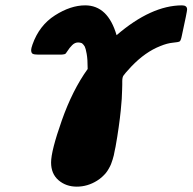

<svg xmlns="http://www.w3.org/2000/svg" viewBox="-20 -489 712 710"><path d="M95.2 -304.2Q95.2 -310.1 100.1 -324.2Q125 -395 183.1 -432.1Q241.2 -469.2 294.9 -469.2Q378.9 -469.2 411.1 -358.9Q539.1 -468.8 652.8 -469.2Q671.9 -469.2 671.9 -454.1Q671.9 -446.3 652.8 -358.9Q648.9 -338.9 644.5 -335.9Q640.1 -333 619.1 -331.1Q598.1 -329.1 573.2 -318.8Q517.1 -296.9 465.8 -243.2Q439.9 -215.3 436 -208.7Q432.1 -202.1 432.1 -188V-175.8Q432.1 -174.8 431.6 -157Q431.2 -139.2 430.2 -123Q429.2 -106.9 426.5 -80.1Q423.8 -53.2 418.9 -18.6Q414.1 16.1 407.2 54.2Q406.2 57.1 404.1 68.6Q401.9 80.1 400.9 85Q399.9 89.8 396.5 100.8Q393.1 111.8 390.6 117.9Q388.2 124 382.6 134Q377 144 371.6 150.6Q366.2 157.2 357.7 165Q349.1 172.9 338.9 179.2Q303.7 201.2 263.9 201.2Q224.1 201.2 196.5 177.5Q168.9 153.8 168.9 111.8Q168.9 68.8 208.5 -43.5Q248 -155.8 304.2 -233.9Q304.2 -270 300.5 -290Q296.9 -310.1 293.5 -316.7Q290 -323.2 283.2 -329.1Q276.4 -332 269 -332Q256.8 -332 246.8 -322Q236.8 -312 230 -301Q223.1 -290 220.2 -289.1Q212.4 -287.1 207 -287.1H120.1Q106.9 -287.1 101.1 -290Q95.2 -293 95.2 -304.2Z"/></svg>

Font: CMU Sans Serif
Style: BoldOblique
Weight: 700
Italic angle: -12°
Version: Version 0.7.0